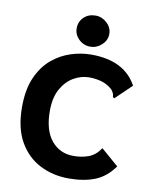

<svg xmlns="http://www.w3.org/2000/svg" viewBox="-92 -904 784 985"><g transform="rotate(10 300.0 -411.5)"><path d="M334 12Q251 12 183 -23Q115 -58 75 -128.5Q35 -199 35 -308Q35 -399 62.5 -461.5Q90 -524 135 -562Q180 -600 233.5 -617Q287 -634 339 -634Q512 -634 577 -514L499 -439L492 -433L485 -440Q485 -448 482.5 -455.5Q480 -463 470 -476Q445 -499 414 -508Q383 -517 348 -517Q307 -517 268 -494.5Q229 -472 204 -427Q179 -382 179 -313Q179 -212 223 -159Q267 -106 338 -106Q382 -106 417.5 -119.5Q453 -133 478 -171L569 -92Q527 -33 469.5 -10.5Q412 12 334 12ZM326 -673Q291 -673 266 -697Q241 -721 241 -754Q241 -789 265 -812Q289 -835 326 -835Q359 -835 385 -811Q411 -787 411 -754Q411 -721 385 -697Q359 -673 326 -673Z"/></g></svg>

Font: Inconsolata Expanded Black
Style: Regular
Weight: 900
Width: 7
Monospace: yes
Designer: Raph Levien, Cyreal, Brenton Simpson
Foundry: Raph Levien, Cyreal, Google
Version: Version 3.001; ttfautohint (v1.8.2.53-6de2)